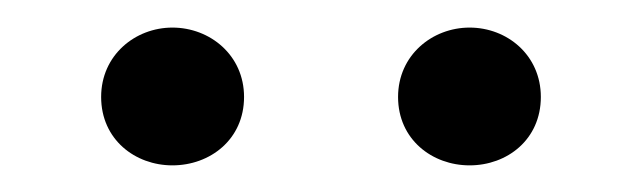

<svg xmlns="http://www.w3.org/2000/svg" viewBox="-20 -792 475 142"><path d="M107.5 -669.7C135.3 -669.7 160.5 -688.8 160.5 -720.3C160.5 -751.2 135.3 -771.6 107.5 -771.6C80 -771.6 54.8 -751.2 54.8 -720.3C54.8 -688.8 80 -669.7 107.5 -669.7ZM327.3 -669.7C355.1 -669.7 380 -688.8 380 -720.3C380 -751.2 355.1 -771.6 327.3 -771.6C299.7 -771.6 274.4 -751.2 274.4 -720.3C274.4 -688.8 299.7 -669.7 327.3 -669.7Z"/></svg>

Font: Source Han Serif CN VF
Style: Regular
Weight: 250
Designer: Ryoko NISHIZUKA 西塚涼子 (kana & ideographs); Frank Grießhammer (Latin, Greek & Cyrillic); Wenlong ZHANG 张文龙 (bopomofo); San
Foundry: Adobe
Version: Version 2.002;hotconv 1.1.0;makeotfexe 2.6.0